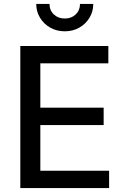

<svg xmlns="http://www.w3.org/2000/svg" viewBox="-20 -963 642 983"><path d="M84 0V-727.5H534.7V-638.7H186.5V-411.6H510.7V-322.8H186.5V-88.9H538.6V0ZM311.5 -802.7Q270.5 -802.7 237.5 -821.3Q204.6 -839.8 185.1 -871.8Q165.5 -903.8 165.5 -942.9H233.4Q233.4 -910.2 255.6 -889.2Q277.8 -868.2 311.5 -868.2Q345.7 -868.2 367.7 -889.2Q389.6 -910.2 389.6 -942.9H457.5Q457.5 -903.8 438.2 -872.1Q418.9 -840.3 386 -821.5Q353 -802.7 311.5 -802.7Z"/></svg>

Font: Inter Cardless
Style: Regular
Weight: 400
Designer: Rasmus Andersson
Foundry: rsms
Version: Version 4.001;git-9221beed3